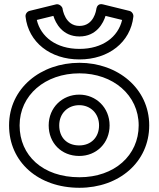

<svg xmlns="http://www.w3.org/2000/svg" viewBox="-20 -851 756 911"><path d="M276.4 -812.5C271.3 -824.6 257.8 -833.2 246 -830.3L120 -799.3C109.6 -796.7 99.7 -785.3 101.2 -772.2C114.8 -650.8 218.2 -569 357 -569C495.8 -569 599.2 -650.8 612.8 -772.2C614 -782.9 606.8 -796.1 594 -799.3L468 -830.3C447.1 -835.4 439.3 -820.7 437.3 -809.8C436.4 -802.1 425.5 -728 357 -728C289 -728 277.2 -805.6 276.4 -812.5ZM480.7 -775.6 559.4 -756.3C540.3 -675.4 467 -619 357 -619C246.5 -619 173.5 -676.4 154.6 -756.3L233.3 -775.6C243.7 -741.8 275.7 -678 357 -678C439 -678 470.9 -743.5 480.7 -775.6ZM23 -256C23 -82.4 161.4 40 357 40C544.7 40 688 -82.1 688 -256C688 -432.4 537.5 -553 357 -553C173.7 -553 23 -432.5 23 -256ZM73 -256C73 -399.5 194.3 -503 357 -503C516.5 -503 638 -399.6 638 -256C638 -113.9 523.3 -10 357 -10C182.6 -10 73 -113.6 73 -256ZM261 -256C261 -313.3 302.2 -352 356 -352C408.6 -352 450 -313.4 450 -256C450 -199.2 411.6 -161 356 -161C297.3 -161 261 -198.9 261 -256ZM211 -256C211 -173.1 270.7 -111 356 -111C438.4 -111 500 -172.8 500 -256C500 -340.6 435.4 -402 356 -402C275.8 -402 211 -340.7 211 -256Z"/></svg>

Font: Hussar Ekologiczny
Style: Regular
Weight: 400
Foundry: Cannot Into Space Fonts
Version: Version 0.97